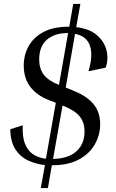

<svg xmlns="http://www.w3.org/2000/svg" viewBox="-20 -825 588 970"><path d="M486 -197Q486 -144 459.5 -96.5Q433 -49 379 -19.5Q325 10 242 10L222 125H186L207 9Q161 4 121.5 -14.5Q82 -33 57.5 -71Q33 -109 32 -172L95 -192Q92 -133 107 -97Q122 -61 149.5 -44Q177 -27 212 -23L262 -306L225 -320Q165 -344 132.5 -387Q100 -430 100 -494Q100 -547 124.5 -591.5Q149 -636 199 -663Q249 -690 325 -690H330L350 -805H386L365 -688Q432 -680 469.5 -647.5Q507 -615 518 -571Q529 -527 514 -483L427 -465Q451 -544 434.5 -593.5Q418 -643 359 -654L312 -383L355 -365Q418 -340 452 -299.5Q486 -259 486 -197ZM178 -524Q178 -479 200.5 -448.5Q223 -418 278 -396L324 -658H321Q256 -658 217 -624.5Q178 -591 178 -524ZM299 -291 296 -292 248 -22Q326 -24 366.5 -61Q407 -98 407 -161Q407 -207 382.5 -237Q358 -267 299 -291Z"/></svg>

Font: Inria Serif
Style: Italic
Weight: 400
Italic angle: -10°
Designer: Black Foundry Team
Foundry: Black Foundry
Version: Version 1.000; ttfautohint (v1.8.3)